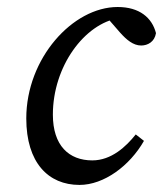

<svg xmlns="http://www.w3.org/2000/svg" viewBox="-20 -507 459 540"><path d="M203.5 13.1C272.5 13.1 344.8 -40.6 384.9 -110.8L361.8 -128.9C334.5 -94.6 293.3 -55.9 239.6 -55.9C173.7 -55.9 128.7 -97.7 128.7 -184.5C128.7 -320.6 217.7 -440.5 314.9 -456.2L272.7 -467.1L317.7 -415.4C335.7 -395.2 354.7 -379 377 -379C395.5 -379 414.8 -389.4 418.7 -413.8C407.6 -457.2 372.2 -487.3 310.9 -487.3C184.8 -487.3 53.9 -343.1 53.9 -174C53.9 -49.2 116.1 13.1 203.5 13.1Z"/></svg>

Font: Source Serif Variable
Style: Italic
Weight: 389
Italic angle: -12°
Designer: Frank Grießhammer
Foundry: Adobe Systems Incorporated
Version: Version 3.001;hotconv 1.0.111;makeotfexe 2.5.65597